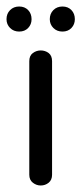

<svg xmlns="http://www.w3.org/2000/svg" viewBox="-40 -560 250 590"><path d="M85 10Q72 10 61 1.5Q50 -7 50 -23V-372Q50 -389 61 -397Q72 -405 85 -405Q99 -405 109.5 -397Q120 -389 120 -372V-23Q120 -7 109.5 1.5Q99 10 85 10ZM19 -463Q2 -463 -9 -474Q-20 -485 -20 -501Q-20 -518 -9 -529Q2 -540 19 -540Q36 -540 46.5 -529Q57 -518 57 -501Q57 -485 46.5 -474Q36 -463 19 -463ZM152 -463Q135 -463 124 -474Q113 -485 113 -501Q113 -518 124 -529Q135 -540 152 -540Q169 -540 179.5 -529Q190 -518 190 -501Q190 -485 179.5 -474Q169 -463 152 -463Z"/></svg>

Font: Dongle
Style: Regular
Weight: 400
Designer: Yanghee Ryu
Foundry: Yanghee Ryu
Version: Version 2.000